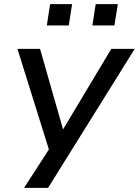

<svg xmlns="http://www.w3.org/2000/svg" viewBox="-20 -735 676 935"><path d="M97 180 229 -24 230 31 65 -497H175L287 -105L522 -497H636L214 180ZM430 -611 446 -715H554L537 -611ZM208 -611 224 -715H331L315 -611Z"/></svg>

Font: Nunito Sans 7pt SemiExpanded Medium
Style: Italic
Weight: 500
Width: 6
Italic angle: -9°
Designer: Vernon Adams
Foundry: Vernon Adams
Version: Version 3.101;gftools[0.9.27]